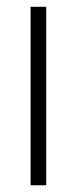

<svg xmlns="http://www.w3.org/2000/svg" viewBox="-20 -550 228 570"><path d="M117.2 0H70.8V-529.8H117.2Z"/></svg>

Font: Open Sans Hebrew Condensed Light
Style: Regular
Weight: 300
Width: 3
Foundry: Ascender Corporation, Yanek Iontef
Version: Version 2.001;PS 002.001;hotconv 1.0.70;makeotf.lib2.5.58329